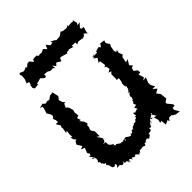

<svg xmlns="http://www.w3.org/2000/svg" viewBox="-180 -708 830 830"><g transform="rotate(-45 235.5 -292.5)"><path d="M69 -594 68 -590 71 -582 69 -561 62 -544 74 -540 69 -524 68 -529 66 -512 72 -503 97 -506 90 -510 119 -518 126 -511 136 -504 143 -507V-518L162 -516L173 -509L189 -510L197 -502L194 -520L206 -506L216 -517L236 -505L241 -518L247 -520L255 -518L278 -511L281 -516L295 -517L292 -520L317 -512L314 -521L336 -520V-508L348 -514L368 -511L370 -509L383 -514L388 -522L406 -507L401 -515L409 -542L397 -543L394 -550L411 -569L395 -566L401 -575L396 -597L393 -591L383 -593L363 -591L367 -597L353 -591L334 -593L324 -597L331 -603L306 -586H304L285 -585L280 -590L262 -599L266 -590L252 -587L238 -604L230 -585L217 -599L203 -592L184 -593L186 -587L177 -599L156 -598L150 -587L137 -603L125 -602L112 -591L109 -596H108L94 -590H88L73 -597ZM427 -428 431 -438 409 -441 400 -427 392 -435 381 -432 372 -429V-423L343 -422L357 -431L343 -415L357 -406L344 -385L354 -388L358 -360L349 -355L356 -352L360 -335L345 -326L358 -322L349 -313V-287L348 -279L360 -278L357 -259L353 -251L354 -249C351 -241 355 -233 355 -233C361 -225 360 -227 357 -227C357 -211 343 -204 343 -203C340 -208 338 -208 351 -200C336 -197 343 -187 335 -180C343 -191 340 -176 341 -179C333 -168 345 -173 334 -169C330 -172 336 -155 327 -160C325 -148 335 -144 329 -143C330 -146 329 -140 312 -141C322 -141 311 -146 324 -127C320 -129 305 -125 308 -122C299 -126 298 -128 297 -129C294 -110 304 -119 293 -105C301 -113 286 -116 293 -107C293 -107 281 -96 284 -103C277 -94 280 -91 265 -94C267 -89 267 -85 274 -93C264 -92 255 -85 258 -89C249 -83 256 -89 248 -80C255 -70 245 -85 238 -78C236 -76 240 -70 226 -70C229 -72 227 -80 223 -65C207 -68 209 -72 211 -70C200 -74 204 -80 189 -75C200 -65 182 -61 191 -76C172 -69 182 -79 181 -71C159 -79 171 -67 157 -81C165 -69 164 -77 149 -85C156 -82 143 -87 144 -77C145 -81 148 -88 131 -90C146 -86 144 -97 140 -94C121 -104 130 -106 124 -108V-119C128 -126 116 -121 111 -125C126 -126 122 -130 128 -144C127 -145 110 -145 127 -140C123 -156 116 -156 112 -167L124 -159V-189L115 -202L114 -208L119 -220V-230L126 -236L120 -252L107 -268L116 -266L110 -283L122 -288L120 -306V-310L123 -320L118 -338L113 -346L107 -350L115 -367L123 -368L114 -378L108 -400L109 -394L120 -408L115 -431L110 -440L115 -437L96 -435L81 -424L71 -427L58 -424L47 -434L44 -432L27 -428L39 -424L38 -412L37 -410L31 -391L41 -375L43 -365L34 -353L39 -343V-335L41 -330H26L38 -311L33 -300L36 -299L31 -271L40 -277L37 -255L39 -241L31 -244L34 -230L43 -220L35 -218L27 -204L41 -182L26 -176L43 -169L35 -149H33H35C33 -140 41 -136 40 -143C39 -130 38 -123 29 -132C30 -122 44 -114 45 -107C31 -123 28 -113 38 -109C40 -107 49 -109 43 -89C36 -87 45 -96 39 -78C49 -90 36 -90 46 -77C42 -66 52 -66 55 -71C43 -66 60 -54 57 -61C62 -63 59 -48 55 -52C62 -42 69 -42 56 -47C74 -41 75 -30 61 -47C69 -25 67 -27 67 -27C71 -19 83 -20 84 -28C94 -19 84 -12 80 -9C89 -9 98 -7 88 -18C94 -5 104 -9 95 -13C105 0 106 4 121 -10C118 5 113 -3 125 0C135 -1 131 0 132 10C143 -5 144 14 136 14C139 -2 148 -1 154 14C154 5 157 3 159 5C159 9 176 16 173 5C186 10 189 19 189 18C192 21 189 11 202 14C193 17 203 9 203 6C210 8 226 5 216 5C224 3 236 10 236 10C233 5 236 13 239 0C249 -2 253 11 246 0C253 -9 258 -5 260 -8C272 5 269 -3 280 -9C283 -14 285 -10 271 -21C275 -8 284 -8 280 -17C298 -19 302 -19 299 -32C306 -32 301 -31 304 -37C299 -39 301 -28 310 -30C313 -38 312 -40 324 -50C332 -39 315 -35 327 -45C321 -59 341 -60 342 -53C326 -49 335 -66 345 -62C341 -68 350 -59 342 -64C341 -62 355 -82 353 -68L345 -73L360 -48L347 -51L353 -30L350 -14L359 -18L362 7L359 9L381 -1L383 9L393 -4H410L407 -3L423 7L445 10L432 -12L433 -23H446V-32L429 -53L427 -59L438 -68L443 -70L440 -96V-101L427 -117C433 -121 440 -124 446 -128L429 -142H446L436 -160L435 -178L436 -175L445 -198L427 -196L439 -204L431 -229L443 -230L442 -244L427 -255V-256L431 -270L442 -273L431 -286L445 -310L430 -304L435 -331L445 -340V-336L437 -355L440 -370L432 -366L428 -376L432 -398L438 -411C431 -413 430 -422 427 -428Z"/></g></svg>

Font: Charger Distortion
Style: 1
Weight: 400
Designer: Jasper
Foundry: Cannot Into Space Fonts
Version: Version 0.98